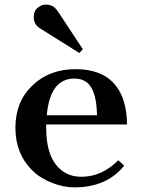

<svg xmlns="http://www.w3.org/2000/svg" viewBox="-20 -810 623 840"><path d="M523.4 -85.4Q446.8 9.8 305.2 9.8Q258.3 9.8 207.5 -10Q156.7 -29.8 121.1 -64.5Q47.4 -137.7 47.4 -251.2Q47.4 -364.7 121.6 -436Q195.8 -507.3 310.1 -507.3Q478 -507.3 521.5 -366.7Q535.6 -321.8 535.6 -265.6H182.1V-251Q182.1 -100.1 267.6 -52.7Q296.4 -36.6 336.4 -36.6Q425.3 -36.6 497.6 -108.9ZM404.3 -305.7Q403.3 -383.8 380.4 -425Q357.4 -466.3 305.2 -466.3Q199.2 -466.3 184.6 -305.7ZM154.3 -686.5Q125.5 -704.1 127.9 -740.7Q128.9 -764.6 147.5 -778.3Q166 -792 185.8 -789.8Q205.6 -787.6 215.3 -780Q225.1 -772.5 234.9 -757.8L342.3 -594.7L327.1 -578.1Z"/></svg>

Font: Cantata One
Style: Regular
Weight: 400
Designer: Joana Maria Correia da Silva
Foundry: Joana Maria Correia da Silva
Version: Version 1.002